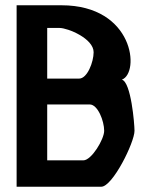

<svg xmlns="http://www.w3.org/2000/svg" viewBox="-20 -708 568 728"><path d="M43 0H364C407 0 490 -168 490 -212C490 -238 477 -397 442 -406C511 -431 489 -688 213 -688H43ZM159 -100V-312H320C351 -312 375 -249 375 -212C375 -180 327 -100 296 -100ZM159 -410V-602H206C237 -602 335 -562 335 -510C335 -473 311 -410 280 -410Z"/></svg>

Font: Crazy Punk
Style: Regular
Weight: 400
Version: Version 1